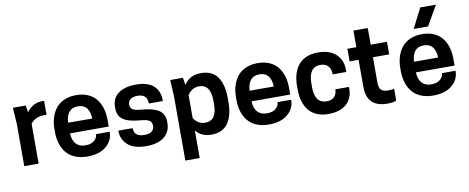

<svg xmlns="http://www.w3.org/2000/svg" viewBox="-78 -1145 4179 1710"><g transform="rotate(-10 2012.0 -290.0)"><path d="M317.9 -543Q321.3 -543 326.7 -542.5Q332 -542 333 -542V-416H311Q264.2 -416 233.6 -399.2Q203.1 -382.3 188 -359.9V0H58.1V-379.9L48.8 -529.8H164.1L174.8 -465.8Q198.7 -501 235.1 -522Q271.5 -543 317.9 -543Z M859.9 -216.8H509.8Q517.1 -87.9 628.9 -87.9Q679.2 -87.9 708 -112.5Q736.8 -137.2 736.8 -169.9H859.9V-166Q859.9 -90.3 798.3 -38.6Q736.8 13.2 627.9 13.2Q565.4 13.2 517.3 -6.8Q469.2 -26.9 439.5 -63Q409.7 -99.1 394.8 -146.7Q379.9 -194.3 379.9 -252V-277.8Q379.9 -335 395 -382.8Q410.2 -430.7 439.5 -466.8Q468.8 -502.9 515.6 -522.9Q562.5 -543 622.6 -543Q682.1 -543 728 -522.9Q773.9 -502.9 802.5 -466.8Q831.1 -430.7 845.5 -383.1Q859.9 -335.4 859.9 -277.8ZM619.6 -441.9Q517.1 -441.9 509.8 -313H728.5Q722.7 -441.9 619.6 -441.9Z M1159.7 -87.9Q1204.6 -87.9 1227.5 -105.7Q1250.5 -123.5 1250.5 -153.8Q1250.5 -188 1228.3 -202.9Q1206.1 -217.8 1149.4 -222.2Q1039.1 -231.4 992.2 -264.9Q945.3 -298.3 945.3 -368.2V-376Q945.3 -458 1003.7 -500.5Q1062 -543 1159.7 -543Q1269.5 -543 1322 -495.4Q1374.5 -447.8 1374.5 -361.8V-356.9H1247.6Q1247.6 -398.4 1226.8 -420.2Q1206.1 -441.9 1159.7 -441.9Q1118.7 -441.9 1095.9 -425Q1073.2 -408.2 1073.2 -378.9Q1073.2 -348.1 1093.5 -333.7Q1113.8 -319.3 1170.4 -314.9Q1223.1 -310.5 1259.8 -301.8Q1296.4 -293 1324.7 -276.4Q1353 -259.8 1366.7 -232.7Q1380.4 -205.6 1380.4 -166V-159.2Q1380.4 -78.6 1323.7 -32.7Q1267.1 13.2 1159.7 13.2Q1050.3 13.2 994.4 -36.1Q938.5 -85.4 938.5 -162.1V-166H1067.4Q1067.4 -87.9 1159.7 -87.9Z M1750.5 13.2Q1659.2 13.2 1609.4 -48.8V200.2H1479.5V-379.9L1471.2 -529.8H1586.4L1597.2 -463.9Q1647.9 -543 1750.5 -543Q1803.7 -543 1842.5 -523.7Q1881.3 -504.4 1904.1 -468.5Q1926.8 -432.6 1937.5 -386.2Q1948.2 -339.8 1948.2 -280.8V-249Q1948.2 -190.4 1937.5 -144Q1926.8 -97.7 1904.1 -61.8Q1881.3 -25.9 1842.3 -6.3Q1803.2 13.2 1750.5 13.2ZM1609.4 -369.1V-161.1Q1648.4 -101.1 1713.4 -101.1Q1818.4 -101.1 1818.4 -249V-280.8Q1818.4 -430.2 1713.4 -430.2Q1648.9 -430.2 1609.4 -369.1Z M2501.5 -216.8H2151.4Q2158.7 -87.9 2270.5 -87.9Q2320.8 -87.9 2349.6 -112.5Q2378.4 -137.2 2378.4 -169.9H2501.5V-166Q2501.5 -90.3 2439.9 -38.6Q2378.4 13.2 2269.5 13.2Q2207 13.2 2158.9 -6.8Q2110.8 -26.9 2081.1 -63Q2051.3 -99.1 2036.4 -146.7Q2021.5 -194.3 2021.5 -252V-277.8Q2021.5 -335 2036.6 -382.8Q2051.8 -430.7 2081.1 -466.8Q2110.4 -502.9 2157.2 -522.9Q2204.1 -543 2264.2 -543Q2323.7 -543 2369.6 -522.9Q2415.5 -502.9 2444.1 -466.8Q2472.7 -430.7 2487.1 -383.1Q2501.5 -335.4 2501.5 -277.8ZM2261.2 -441.9Q2158.7 -441.9 2151.4 -313H2370.1Q2364.3 -441.9 2261.2 -441.9Z M2704.1 -249Q2704.1 -101.1 2811 -101.1Q2858.4 -101.1 2881.8 -126.5Q2905.3 -151.9 2905.3 -192.9H3028.3V-171.9Q3028.3 -133.3 3014.6 -100.1Q3001 -66.9 2974.6 -41.5Q2948.2 -16.1 2905.5 -1.5Q2862.8 13.2 2808.1 13.2Q2748.5 13.2 2703.1 -6.3Q2657.7 -25.9 2629.9 -61.5Q2602.1 -97.2 2588.1 -144.3Q2574.2 -191.4 2574.2 -249V-280.8Q2574.2 -338.9 2588.1 -386Q2602.1 -433.1 2629.9 -468.5Q2657.7 -503.9 2703.1 -523.4Q2748.5 -543 2808.1 -543Q2915.5 -543 2971.9 -489Q3028.3 -435.1 3028.3 -350.1V-328.1H2905.3Q2905.3 -376 2881.6 -403.1Q2857.9 -430.2 2811 -430.2Q2704.1 -430.2 2704.1 -280.8Z M3284.7 -529.8H3431.6V-416H3284.7V-187Q3284.7 -136.7 3305.7 -118.9Q3326.7 -101.1 3370.6 -101.1Q3384.3 -101.1 3400.9 -103.3Q3417.5 -105.5 3421.9 -107.9V0Q3395.5 13.2 3339.8 13.2Q3154.8 13.2 3154.8 -172.9V-416H3073.7V-529.8H3154.8V-680.2H3284.7Z M3987.8 -216.8H3637.7Q3645 -87.9 3756.8 -87.9Q3807.1 -87.9 3835.9 -112.5Q3864.7 -137.2 3864.7 -169.9H3987.8V-166Q3987.8 -90.3 3926.3 -38.6Q3864.7 13.2 3755.9 13.2Q3693.4 13.2 3645.3 -6.8Q3597.2 -26.9 3567.4 -63Q3537.6 -99.1 3522.7 -146.7Q3507.8 -194.3 3507.8 -252V-277.8Q3507.8 -335 3522.9 -382.8Q3538.1 -430.7 3567.4 -466.8Q3596.7 -502.9 3643.6 -522.9Q3690.4 -543 3750.5 -543Q3810.1 -543 3856 -522.9Q3901.9 -502.9 3930.4 -466.8Q3959 -430.7 3973.4 -383.1Q3987.8 -335.4 3987.8 -277.8ZM3776.9 -779.8H3918.5L3815.9 -601.1H3685.5ZM3747.6 -441.9Q3645 -441.9 3637.7 -313H3856.4Q3850.6 -441.9 3747.6 -441.9Z"/></g></svg>

Font: Cooper Hewitt
Style: Semibold
Weight: 709
Designer: Village Type and Design LLC
Foundry: Cooper Hewitt Smithsonian Design Museum
Version: 1.000